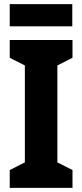

<svg xmlns="http://www.w3.org/2000/svg" viewBox="-20 -907 397 927"><path d="M329 -887H27V-780H329ZM330 0V-86L257 -123V-591L330 -628V-714H27V-628L100 -591V-123L27 -86V0Z"/></svg>

Font: Noto Sans Sinhala UI Condensed ExtraBold
Style: Regular
Weight: 800
Width: 3
Designer: Jelle Bosma - Monotype Design Team
Foundry: Monotype Imaging Inc.
Version: Version 2.006